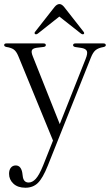

<svg xmlns="http://www.w3.org/2000/svg" viewBox="-21 -658 528 922"><path d="M186.5 135.5 233.5 17 67 -388.5Q57.5 -411.5 45.2 -420.2Q33 -429 9.5 -432.5Q-1 -435 -1 -441.5Q-1 -449.5 10 -449.5H187.5Q199 -449.5 199 -441.5Q199 -434 188 -432.5L154.5 -428.5Q135.5 -425.5 132 -416.2Q128.5 -407 136.5 -387.5L266 -62L390 -374.5Q401 -401.5 396 -413Q391 -424.5 369 -428L341.5 -432Q330 -434 330 -441Q330 -449.5 341.5 -449.5H475.5Q487 -449.5 487 -441Q487 -434.5 475.5 -432Q451.5 -428 438.5 -417.5Q425.5 -407 415.5 -381.5L208.5 137.5Q184.5 197.5 161 220.5Q137.5 243.5 101 243.5Q64.5 243.5 43.5 224Q22.5 204.5 22.5 176.5Q22.5 158 31.2 147.2Q40 136.5 54.5 136.5Q68 136.5 75.8 146.2Q83.5 156 86 171.5L88 186Q91 218.5 116.5 218.5Q134.5 218.5 151 200.5Q167.5 182.5 186.5 135.5ZM381 -494.5Q376 -491 367.5 -497L264 -578.5L161 -497Q152.5 -491 147.5 -494.5Q142 -499 148.5 -506.5L241 -624.5Q252.5 -638.5 264.5 -638.5Q275.5 -638.5 287 -624.5L379.5 -506.5Q386 -499 381 -494.5Z"/></svg>

Font: Fraunces 72pt Light
Style: Regular
Weight: 300
Version: Version 1.000;[0bf87f6ff]